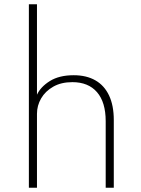

<svg xmlns="http://www.w3.org/2000/svg" viewBox="-20 -881 660 901"><path d="M115.5 0V-861H153.5V-436.5Q170.5 -473.5 214.2 -500.8Q258 -528 326 -528Q385.5 -528 427.5 -504Q469.5 -480 491.8 -433Q514 -386 514 -317.5V0H476V-312Q476 -401.5 435.2 -448.5Q394.5 -495.5 319.5 -495.5Q267 -495.5 229.8 -474.2Q192.5 -453 173 -419.2Q153.5 -385.5 153.5 -347V0Z"/></svg>

Font: Spartan Thin ExtraLight
Style: Regular
Weight: 250
Version: Version 1.004